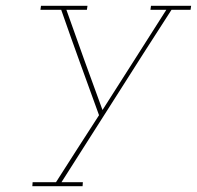

<svg xmlns="http://www.w3.org/2000/svg" viewBox="-20 -395 682 665"><path d="M93 236 92 250H266L267 236H193Q289 86 383 -62.5Q477 -211 574 -361H640L642 -375H503L501 -361H556Q500 -273 444 -185Q388 -97 335 -14Q303 -101 272 -187Q241 -273 210 -361H281L283 -375H122L120 -361H192Q224 -269 257 -178Q290 -87 323 4Q286 61 248.5 119.5Q211 178 174 236Z"/></svg>

Font: Josefin Slab Thin Thin
Style: Italic
Weight: 250
Italic angle: -12°
Version: Version 2.000